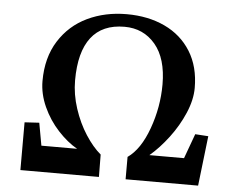

<svg xmlns="http://www.w3.org/2000/svg" viewBox="-53 -826 1103 889"><g transform="rotate(5 498.5 -381.0)"><path d="M141 -226 160 -121H326Q280 -147 236.5 -194Q193 -241 166 -300.5Q139 -360 139 -420Q139 -529 188 -606.5Q237 -684 319 -723Q401 -762 501 -762Q601 -762 678.5 -725.5Q756 -689 800 -618.5Q844 -548 844 -449Q844 -394 817.5 -332Q791 -270 749 -214.5Q707 -159 662 -121H823L865 -236L926 -232L899 0H562V-104Q621 -145 657.5 -246Q694 -347 694 -452Q694 -573 639 -638Q584 -703 496 -703Q393 -703 341 -635.5Q289 -568 289 -436Q289 -371 310.5 -305.5Q332 -240 366 -187.5Q400 -135 437 -104L438 0H73V-222Z"/></g></svg>

Font: Martel ExtraBold
Style: Regular
Weight: 800
Designer: Dan Reynolds
Foundry: Dan Reynolds
Version: Version 1.001; ttfautohint (v1.1) -l 5 -r 5 -G 72 -x 0 -D la